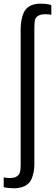

<svg xmlns="http://www.w3.org/2000/svg" viewBox="-40 -827 304 1039"><path d="M-20 186V132.8Q-8.3 136.2 16.1 136.2Q45.9 136.2 60.5 119.6Q65.9 113.3 68.8 102.1Q71.8 90.8 71.8 63V59.1V-667Q71.8 -705.6 81.1 -738.8Q86.9 -759.3 97.2 -773.4Q123.5 -807.1 178.2 -807.1Q211.9 -807.1 237.8 -799.8V-747.1Q226.1 -750 202.1 -750Q172.9 -750 157.2 -734.4Q151.9 -729 148.9 -716.8Q146 -705.1 146 -676.8V-672.9V54.2Q146 74.2 144.5 88.9Q143.1 104.5 136.7 125Q120.1 189 40 191.9Q5.9 191.9 -20 186Z"/></svg>

Font: VL Oswald
Style: Light
Weight: 300
Designer: vernon adams
Foundry: vernon adams
Version: Version ; ttfautohint (v0.92.18-e454-dirty) -l 8 -r 50 -G 20